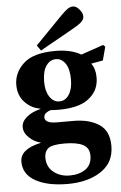

<svg xmlns="http://www.w3.org/2000/svg" viewBox="-63 -784 673 1069"><g transform="rotate(-5 273.0 -249.0)"><path d="M167 -541 312 -690Q340 -719 355.5 -729.5Q371 -740 386 -740Q404 -740 421.5 -719.5Q439 -699 439 -680Q439 -662 421.5 -647Q404 -632 371 -614L188 -511ZM25 96Q25 26 141 1V-1Q106 -9 77.5 -36Q49 -63 49 -95Q49 -125 78 -150Q107 -175 156 -187V-189Q106 -197 70 -235Q34 -273 34 -332Q34 -401 89 -451.5Q144 -502 267 -502Q353 -502 410 -469L535 -512L546 -501L526 -426L460 -414Q483 -384 483 -336Q483 -279 451 -241.5Q419 -204 371 -189Q323 -174 260 -174Q233 -174 214 -176Q200 -173 187 -163.5Q174 -154 174 -139Q174 -105 241 -105H334Q422 -105 477 -68.5Q532 -32 532 52Q532 156 439 205Q370 242 272 242Q160 242 92.5 204.5Q25 167 25 96ZM160 86Q160 137 197 166.5Q234 196 287 196Q341 196 376 171Q411 146 411 96Q411 52 376 34Q341 16 273 16Q208 16 185 31Q160 49 160 86ZM190 -335Q190 -284 211 -252Q232 -220 265 -220Q299 -220 319.5 -251.5Q340 -283 340 -336Q340 -395 319 -425.5Q298 -456 266 -456Q233 -456 211.5 -425.5Q190 -395 190 -335Z"/></g></svg>

Font: Heuristica
Style: Bold
Weight: 700
Version: Version 1.0.2